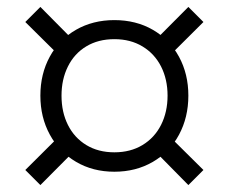

<svg xmlns="http://www.w3.org/2000/svg" viewBox="-20 -600 660 554"><path d="M96.5 -324Q96.5 -386.5 123.5 -436.2Q150.5 -486 199.2 -514Q248 -542 310 -542Q372.5 -542 421 -514Q469.5 -486 496.5 -436.2Q523.5 -386.5 523.5 -324Q523.5 -261.5 496.5 -211.2Q469.5 -161 420.8 -132.8Q372 -104.5 310 -104.5Q248 -104.5 199.5 -133Q151 -161.5 123.8 -211.5Q96.5 -261.5 96.5 -324ZM463.5 -324Q463.5 -371 444.8 -408Q426 -445 391.2 -466Q356.5 -487 310 -487Q263.5 -487 229 -466.2Q194.5 -445.5 176 -408.2Q157.5 -371 157.5 -324Q157.5 -276.5 176 -239.5Q194.5 -202.5 229 -181.5Q263.5 -160.5 310 -160.5Q356.5 -160.5 391.2 -181.5Q426 -202.5 444.8 -239.8Q463.5 -277 463.5 -324ZM464.5 -211 567 -109.5 523.5 -66 422 -169ZM419.5 -475.5 523.5 -580 567 -536.5 462.5 -432.5ZM96.5 -580 198 -477.5 155.5 -435 53 -536.5ZM53 -109.5 157.5 -213.5 200.5 -170.5 96.5 -66Z"/></svg>

Font: Monaspace Argon Var
Style: Regular
Weight: 400
Designer: Riley Cran and the Lettermatic Team
Version: Version 1.000 (Monaspace Argon Var)